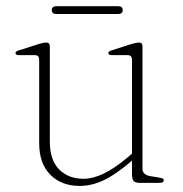

<svg xmlns="http://www.w3.org/2000/svg" viewBox="-20 -602 603 632"><path d="M414.5 -29.5V-79V-83.5V-404.5Q414.5 -412.5 411 -416.5Q407.5 -420.5 399 -420.5H349.5Q342.5 -420.5 339.5 -422.2Q336.5 -424 336.5 -427Q336.5 -430 339.2 -432.5Q342 -435 348.5 -436.5L412 -457Q421.5 -459.5 427.5 -460.8Q433.5 -462 437 -462Q443.5 -462 446.2 -458.8Q449 -455.5 449 -448.5V-46Q449 -36.5 455.5 -30.5Q462 -24.5 473.5 -22.5L503.5 -17.5Q511 -16.5 515 -14.5Q519 -12.5 519 -8Q519 -4.5 515.5 -2.2Q512 0 505.5 0H441.5Q426 0 420.2 -5.8Q414.5 -11.5 414.5 -29.5ZM109 -130V-404.5Q109 -412.5 105.8 -416.5Q102.5 -420.5 93.5 -420.5H44.5Q37 -420.5 34 -422.2Q31 -424 31 -427Q31 -430 33.8 -432.5Q36.5 -435 43.5 -436.5L107 -457Q116 -459.5 122.2 -460.8Q128.5 -462 132 -462Q138 -462 141 -458.8Q144 -455.5 144 -448.5V-137Q144 -75 174.8 -44.2Q205.5 -13.5 255 -13.5Q285.5 -13.5 321.2 -30.5Q357 -47.5 402 -85.5L426 -106L439 -94L413 -72Q360.5 -27 321 -8.5Q281.5 10 242.5 10Q182 10 145.5 -27Q109 -64 109 -130ZM150.5 -569Q150.5 -575 154.2 -578.2Q158 -581.5 164.5 -581.5H369.5Q376.5 -581.5 380.2 -578.2Q384 -575 384 -568.5Q384 -562.5 380.2 -559.2Q376.5 -556 369.5 -556H164.5Q158 -556 154.2 -559.2Q150.5 -562.5 150.5 -569Z"/></svg>

Font: Fraunces Thin
Style: Regular
Weight: 250
Version: Version 1.000;[b76b70a41]